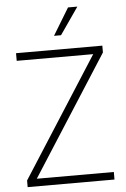

<svg xmlns="http://www.w3.org/2000/svg" viewBox="-62 -994 684 1039"><g transform="rotate(-5 280.0 -475.0)"><path d="M45.4 0V-36.1L461.4 -686H45.9V-727.5H514.6V-690.4L98.6 -41H517.1V0ZM258.8 -803.2 347.7 -949.7H398.4L296.9 -803.2Z"/></g></svg>

Font: Inter Display Extra Light
Style: Regular
Weight: 200
Designer: Rasmus Andersson
Foundry: rsms
Version: Version 4.000;git-4fc901f